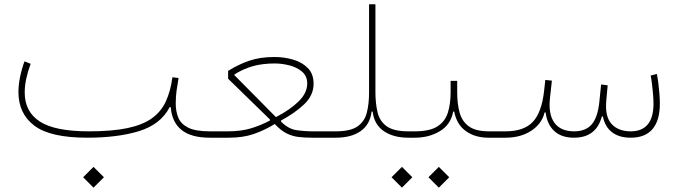

<svg xmlns="http://www.w3.org/2000/svg" viewBox="-20 -634 3123 884"><path d="M802.2 -274.9 773.9 -278.3Q765.1 -213.4 743.2 -166.3Q721.2 -119.1 678.7 -88.9Q636.2 -58.6 565.7 -43.9Q495.1 -29.3 388.7 -29.3Q232.9 -29.3 163.3 -74.5Q93.8 -119.6 93.8 -208Q93.8 -238.3 100.8 -271.5Q107.9 -304.7 121.1 -340.3L92.8 -351.6Q79.6 -315.4 72.3 -279.1Q64.9 -242.7 64.9 -210.4Q64.9 -110.8 138.2 -55.4Q211.4 0 381.8 0Q522 0 620.8 -30.5Q719.7 -61 761.2 -140.6H766.1Q771.5 -71.3 815.9 -35.6Q860.4 0 945.8 0H946.3V-29.3H945.8Q879.9 -29.3 846.2 -46.4Q812.5 -63.5 800.8 -92.5Q789.1 -121.6 789.1 -157.2Q789.1 -189.5 793 -217Q796.9 -244.6 802.2 -274.9ZM362.8 182.1 410.6 230 458.5 182.1 410.6 134.3Z M1245.1 -341.8Q1278.3 -341.8 1312.7 -333Q1347.2 -324.2 1370.8 -304Q1394.5 -283.7 1394.5 -249.5Q1394.5 -205.6 1354.5 -166.7Q1314.5 -127.9 1250.5 -94.7L1059.1 -288.1V-291Q1101.6 -317.9 1145.8 -329.8Q1189.9 -341.8 1245.1 -341.8ZM1243.7 -371.6Q1178.2 -371.6 1128.4 -354.7Q1078.6 -337.9 1030.3 -307.6V-271.5L1222.7 -84V-79.1Q1181.6 -57.1 1135.7 -43.2Q1089.8 -29.3 1028.8 -29.3H946.3Q940.4 -29.3 938.5 -25.1Q936.5 -21 936.5 -14.6Q936.5 -8.3 938.5 -4.2Q940.4 0 946.3 0H1033.7Q1100.1 0 1149.9 -17.6Q1199.7 -35.2 1245.1 -63Q1272.9 -33.2 1299.3 -20Q1325.7 -6.8 1354 -3.4Q1382.3 0 1416.5 0H1526.4V-29.3H1421.9Q1381.3 -29.3 1344.2 -34.9Q1307.1 -40.5 1273.9 -74.2V-79.1Q1337.9 -113.3 1380.9 -154.3Q1423.8 -195.3 1423.8 -248.5Q1423.8 -293.9 1397.2 -320.8Q1370.6 -347.7 1329.3 -359.6Q1288.1 -371.6 1243.7 -371.6Z M1690.9 -120.1H1695.8Q1702.6 -61 1746.8 -30.5Q1791 0 1860.4 0H1860.8V-29.3H1860.4Q1793.5 -29.3 1761 -52.2Q1728.5 -75.2 1718.5 -116.2Q1708.5 -157.2 1708.5 -210.9V-614.3H1679.2V-208Q1679.2 -154.8 1668.7 -114.5Q1658.2 -74.2 1625.7 -51.8Q1593.3 -29.3 1526.4 -29.3Q1521 -29.3 1518.8 -24.7Q1516.6 -20 1516.6 -14.6Q1516.6 -9.3 1518.8 -4.6Q1521 0 1526.4 0Q1597.2 0 1640.4 -30.3Q1683.6 -60.5 1690.9 -120.1Z M2085 -209V-261.7H2054.7V-209Q2054.7 -155.8 2042 -115.2Q2029.3 -74.7 1993.9 -52Q1958.5 -29.3 1890.1 -29.3H1860.8Q1854.5 -29.3 1852.8 -25.1Q1851.1 -21 1851.1 -14.6Q1851.1 -8.3 1852.8 -4.2Q1854.5 0 1860.8 0H1890.1Q1955.6 0 2005.6 -30.3Q2055.7 -60.5 2066.4 -120.1H2071.3Q2082.5 -61 2124.8 -30.5Q2167 0 2229 0H2277.8V-29.3H2231Q2170.9 -29.3 2139.4 -51.8Q2107.9 -74.2 2096.4 -114.7Q2085 -155.3 2085 -209ZM1782.7 182.1 1830.6 230 1878.4 182.1 1830.6 134.3ZM1952.6 182.1 2000.5 230 2048.3 182.1 2000.5 134.3Z M2623.5 -29.3Q2561.5 -29.3 2532.7 -68.6Q2503.9 -107.9 2512.2 -182.6L2521 -262.7L2490.7 -266.1L2484.9 -213.4Q2473.6 -115.2 2432.6 -72.3Q2391.6 -29.3 2307.6 -29.3H2277.8Q2272.9 -29.3 2270.5 -26.1Q2268.1 -22.9 2268.1 -14.6Q2268.1 -6.8 2270.5 -3.4Q2272.9 0 2277.8 0H2307.6Q2377.4 0 2426.3 -32.2Q2475.1 -64.5 2487.3 -116.2H2492.2Q2499 -61 2532.2 -30.5Q2565.4 0 2622.6 0Q2725.1 0 2751 -97.7H2755.9Q2765.1 -50.8 2797.6 -25.4Q2830.1 0 2883.8 0Q2950.7 0 2984.4 -39.8Q3018.1 -79.6 3018.1 -157.2Q3018.1 -176.8 3016.1 -202.1Q3014.2 -227.5 3011 -252.2Q3007.8 -276.9 3004.4 -293.5L2975.6 -286.1Q2979 -271 2981.9 -247.6Q2984.9 -224.1 2986.8 -199.7Q2988.8 -175.3 2988.8 -156.7Q2988.8 -93.3 2962.4 -61.3Q2936 -29.3 2884.3 -29.3Q2826.2 -29.3 2795.4 -63.7Q2764.6 -98.1 2771.5 -171.4L2777.8 -241.2L2747.6 -245.1L2739.7 -167Q2732.4 -94.2 2704.8 -61.8Q2677.2 -29.3 2623.5 -29.3Z"/></svg>

Font: Estedad-FD VF
Style: Regular
Weight: 100
Designer: Amin Abedi
Version: Version 7.3